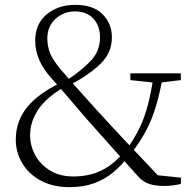

<svg xmlns="http://www.w3.org/2000/svg" viewBox="-20 -757 809 791"><path d="M266 14Q199 14 149 -12.5Q99 -39 72 -84Q45 -129 45 -182Q45 -257 91 -314.5Q137 -372 234 -418V-422L246 -399Q171 -356 137.5 -305.5Q104 -255 104 -200Q104 -156 125.5 -117Q147 -78 187 -54Q227 -30 282 -30Q347 -30 397.5 -54.5Q448 -79 488 -128L515 -111H507Q481 -76 447 -47.5Q413 -19 368.5 -2.5Q324 14 266 14ZM520 -124 495 -139H500Q534 -186 555.5 -231Q577 -276 590.5 -329.5Q604 -383 614 -453H653Q640 -380 624 -324.5Q608 -269 583.5 -222Q559 -175 520 -124ZM620 -416 517 -427V-455H725V-427L634 -416ZM657 9Q620 9 595.5 1Q571 -7 551 -28Q490 -96 438.5 -153Q387 -210 336 -268Q309 -300 288.5 -323.5Q268 -347 247 -372Q226 -397 195 -431Q158 -472 141.5 -510.5Q125 -549 125 -589Q125 -659 172.5 -698Q220 -737 290 -737Q364 -737 402.5 -698.5Q441 -660 441 -603Q441 -540 394.5 -494.5Q348 -449 267 -406V-402L256 -427Q318 -468 355 -507.5Q392 -547 392 -603Q392 -652 364 -681Q336 -710 289 -710Q243 -710 209 -679.5Q175 -649 175 -599Q175 -568 185.5 -540Q196 -512 230 -471Q255 -442 276.5 -417.5Q298 -393 320 -368.5Q342 -344 370 -313Q400 -280 429.5 -248Q459 -216 491.5 -181.5Q524 -147 562 -107Q600 -67 646 -18L601 -38L726 -25L725 1Q707 5 690.5 7Q674 9 657 9Z"/></svg>

Font: Noto Serif SC
Style: Regular
Weight: 200
Designer: Ryoko NISHIZUKA 西塚涼子 (kana & ideographs); Frank Grießhammer (Latin, Greek & Cyrillic); Wenlong ZHANG 张文龙 (bopomofo); San
Foundry: Adobe
Version: Version 2.001;hotconv 1.1.0;makeotfexe 2.6.0